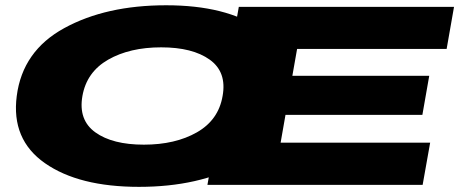

<svg xmlns="http://www.w3.org/2000/svg" viewBox="-20 -701 1760 728"><path d="M507 7.5Q279 7.5 150.5 -82.2Q22 -172 43.5 -337Q65.5 -508 223.8 -594.5Q382 -681 609.8 -681Q837.5 -681 966 -591.8Q1094.5 -502.5 1073.5 -337Q1051.5 -166 893 -79.2Q734.5 7.5 507 7.5ZM525.5 -152.5Q644.5 -152.5 726.5 -199.2Q808.5 -246 824 -337Q840.5 -428 775.2 -474.8Q710 -521.5 591 -521.5Q472 -521.5 390.2 -474.8Q308.5 -428 292.5 -337Q276.5 -246 341.5 -199.2Q406.5 -152.5 525.5 -152.5ZM766.5 0 885.5 -675H1701.5L1673.5 -515.5H1106.5L1088.5 -413.5H1607.5L1581.5 -265.5H1062.5L1044 -160H1611L1582.5 0Z"/></svg>

Font: Anybody UltraExpanded ExtraBold
Style: Italic
Weight: 800
Width: 9
Italic angle: -10°
Designer: Tyler Finck
Foundry: Etcetera Type Company
Version: Version 1.010; ttfautohint (v1.8.3) -l 8 -r 50 -G 200 -x 14 